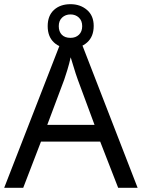

<svg xmlns="http://www.w3.org/2000/svg" viewBox="-20 -898 679 918"><path d="M545 0 459 -221H176L91 0H0L279 -717H360L638 0ZM352 -517Q349 -525 342 -546Q335 -567 328.5 -589.5Q322 -612 318 -624Q311 -593 302 -563.5Q293 -534 287 -517L206 -301H432ZM317 -667Q268 -667 238 -695Q208 -723 208 -773Q208 -823 238 -850.5Q268 -878 317 -878Q364 -878 396 -850.5Q428 -823 428 -774Q428 -723 396.5 -695Q365 -667 317 -667ZM317 -717Q342 -717 357.5 -732Q373 -747 373 -773Q373 -799 357 -814Q341 -829 317 -829Q293 -829 277 -814Q261 -799 261 -773Q261 -747 275.5 -732Q290 -717 317 -717Z"/></svg>

Font: Noto Sans Old Persian
Style: Regular
Weight: 400
Designer: Monotype Design Team
Foundry: Monotype Imaging Inc.
Version: Version 2.001; ttfautohint (v1.8.4.7-5d5b)